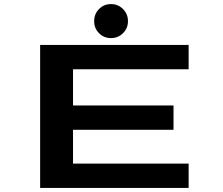

<svg xmlns="http://www.w3.org/2000/svg" viewBox="-20 -920 1090 940"><path d="M523.5 -733.5Q488.5 -733.5 464.8 -757.5Q441 -781.5 441 -816Q441 -851.5 464.8 -875.8Q488.5 -900 523.5 -900Q558 -900 582.2 -875.8Q606.5 -851.5 606.5 -816Q606.5 -781.5 582.2 -757.5Q558 -733.5 523.5 -733.5ZM903.5 -581H337.5V-403.5H829.5V-284.5H337.5V-119H903.5V0H176.5V-700H903.5Z"/></svg>

Font: League Mono Extended SemiBold
Style: Regular
Weight: 600
Width: 9
Designer: Tyler Finck
Foundry: The League of Moveable Type / Tyler Finck
Version: Version 2.210